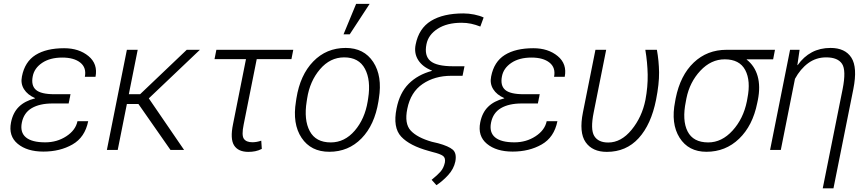

<svg xmlns="http://www.w3.org/2000/svg" viewBox="-20 -791 4574 1013"><path d="M344.2 -255.9 342.3 -245.1H257.3Q189.5 -245.1 147.5 -220.5Q105.5 -195.8 95.2 -144Q85 -92.8 116.5 -66.4Q147.9 -40 218.8 -40Q280.8 -40 329.8 -72Q378.9 -104 388.7 -151.4H445.3Q428.2 -66.4 362.3 -28.8Q296.4 8.8 209 8.8Q123 8.8 73.5 -32.2Q23.9 -73.2 38.1 -145Q48.3 -196.8 79.6 -227.5Q110.8 -258.3 164.6 -272L165 -273.4Q125.5 -290.5 106.7 -320.3Q87.9 -350.1 95.7 -387.7Q110.8 -465.3 167.7 -501Q224.6 -536.6 318.4 -536.6Q396.5 -536.6 446.8 -495.1Q497.1 -453.6 483.9 -385.7H427.7Q437 -434.1 403.6 -460.7Q370.1 -487.3 308.6 -487.3Q244.1 -487.3 202.6 -459.5Q161.1 -431.6 152.8 -388.7Q143.1 -340.3 169.4 -317.1Q195.8 -293.9 267.1 -293.9H352.1L349.6 -282.7H350.1L347.2 -270.5L344.7 -255.9Z M710.4 -242.2H649.4L601.1 0H543.9L649.4 -528.3H706.5L659.7 -293.9H719.2L965.3 -528.3H1034.7L765.1 -272L951.2 0H879.4Z M1517.6 -479H1334.5L1265.6 -133.8Q1253.9 -77.1 1266.6 -58.8Q1279.3 -40.5 1311.5 -40.5Q1322.8 -40.5 1334 -42.5Q1345.2 -44.4 1358.4 -48.8L1361.3 -5.4Q1343.8 3.4 1326.9 6.8Q1310.1 10.3 1290.5 10.3Q1236.8 10.3 1215.1 -23.9Q1193.4 -58.1 1209.5 -136.2L1277.8 -479H1111.8L1121.6 -528.3H1527.3Z M1543.9 -272Q1563.5 -395.5 1632.8 -466.8Q1702.1 -538.1 1803.7 -538.1Q1900.4 -538.1 1949.2 -463.9Q1998 -389.6 1979 -272L1976.6 -255.9Q1956.5 -131.8 1887.5 -61Q1818.4 9.8 1717.3 9.8Q1620.1 9.8 1571 -64Q1522 -137.7 1541.5 -255.9ZM1598.1 -255.9Q1582.5 -158.7 1614.3 -99.1Q1646 -39.6 1725.1 -39.6Q1798.3 -39.6 1851.6 -101.6Q1904.8 -163.6 1919.9 -255.9L1922.4 -272Q1937.5 -367.7 1905.5 -428Q1873.5 -488.3 1795.9 -488.3Q1721.7 -488.3 1668.2 -425.5Q1614.7 -362.8 1600.6 -272ZM1858.9 -770.5H1930.2L1825.2 -609.9H1792.5Z M2514.2 -650.9Q2489.7 -660.6 2465.6 -665.8Q2441.4 -670.9 2415 -670.9Q2338.4 -670.9 2289.1 -639.2Q2239.7 -607.4 2230 -557.6Q2217.8 -497.6 2250.5 -469.5Q2283.2 -441.4 2371.1 -441.4H2430.7L2422.4 -400.4L2420.4 -391.1H2360.8Q2273.4 -391.1 2210 -348.1Q2146.5 -305.2 2128.9 -216.8Q2112.8 -138.7 2147.2 -101.8Q2181.6 -64.9 2258.3 -43L2291.5 -35.2Q2347.2 -20 2368.9 -1.2Q2390.6 17.6 2382.3 61.5Q2374 100.6 2344.5 132.8Q2314.9 165 2282.7 186L2257.3 157.7Q2288.1 132.8 2304.4 114.3Q2320.8 95.7 2327.1 66.9Q2331.5 42.5 2317.4 31.7Q2303.2 21 2262.7 11.2L2242.2 5.4Q2141.6 -22 2096.7 -70.1Q2051.8 -118.2 2072.3 -218.8Q2088.4 -300.8 2136.2 -348.9Q2184.1 -397 2258.8 -417L2259.3 -418.5Q2210 -437.5 2186.8 -473.6Q2163.6 -509.8 2172.9 -555.7Q2189.5 -641.1 2253.9 -680.7Q2318.4 -720.2 2424.8 -720.2Q2452.6 -720.2 2481.9 -714.4Q2511.2 -708.5 2531.7 -698.7Z M2819.8 -255.9 2817.9 -245.1H2732.9Q2665 -245.1 2623 -220.5Q2581.1 -195.8 2570.8 -144Q2560.5 -92.8 2592 -66.4Q2623.5 -40 2694.3 -40Q2756.3 -40 2805.4 -72Q2854.5 -104 2864.3 -151.4H2920.9Q2903.8 -66.4 2837.9 -28.8Q2772 8.8 2684.6 8.8Q2598.6 8.8 2549.1 -32.2Q2499.5 -73.2 2513.7 -145Q2523.9 -196.8 2555.2 -227.5Q2586.4 -258.3 2640.1 -272L2640.6 -273.4Q2601.1 -290.5 2582.3 -320.3Q2563.5 -350.1 2571.3 -387.7Q2586.4 -465.3 2643.3 -501Q2700.2 -536.6 2793.9 -536.6Q2872.1 -536.6 2922.4 -495.1Q2972.7 -453.6 2959.5 -385.7H2903.3Q2912.6 -434.1 2879.2 -460.7Q2845.7 -487.3 2784.2 -487.3Q2719.7 -487.3 2678.2 -459.5Q2636.7 -431.6 2628.4 -388.7Q2618.7 -340.3 2645 -317.1Q2671.4 -293.9 2742.7 -293.9H2827.6L2825.2 -282.7H2825.7L2822.8 -270.5L2820.3 -255.9Z M3178.2 -528.3 3112.3 -197.8Q3094.2 -108.4 3115.2 -73.7Q3136.2 -39.1 3189 -39.1Q3257.3 -39.1 3312.3 -106.2Q3367.2 -173.3 3385.3 -263.7Q3398.4 -333.5 3397.2 -397.5Q3396 -461.4 3384.8 -528.3H3445.8Q3456.5 -469.2 3457.3 -408.9Q3458 -348.6 3441.4 -264.6Q3415.5 -134.3 3349.6 -62Q3283.7 10.3 3181.6 10.3Q3105.5 10.3 3069.8 -40.8Q3034.2 -91.8 3055.7 -198.7L3121.6 -528.3Z M4059.1 -478H3919.9L3919.4 -476.6Q3961.9 -443.4 3977.3 -389.2Q3992.7 -335 3978.5 -263.2L3975.1 -247.1Q3951.2 -127.9 3879.6 -59.1Q3808.1 9.8 3707 9.8Q3612.3 9.8 3565.4 -64.5Q3518.6 -138.7 3542 -255.9L3544.9 -272Q3569.3 -393.6 3640.1 -460.9Q3710.9 -528.3 3813.5 -528.3H4068.8ZM3598.6 -255.9Q3578.1 -156.2 3607.7 -97.9Q3637.2 -39.6 3716.8 -39.6Q3788.1 -39.6 3845 -102.1Q3901.9 -164.6 3920.4 -255.9L3923.3 -272Q3941.9 -364.7 3911.9 -421.4Q3881.8 -478 3803.7 -478Q3731.4 -478 3675 -417.7Q3618.7 -357.4 3601.6 -272Z M4187 -447.8 4188.5 -447.3Q4220.2 -492.2 4263.4 -515.1Q4306.6 -538.1 4361.8 -538.1Q4439 -538.1 4471.9 -486.8Q4504.9 -435.5 4482.4 -321.8L4377.4 202.6H4320.8L4425.8 -321.3Q4445.3 -420.4 4422.6 -454.3Q4399.9 -488.3 4338.9 -488.3Q4285.6 -488.3 4244.1 -457.8Q4202.6 -427.2 4174.3 -375L4099.6 0H4043L4148.4 -528.3H4198.7Z"/></svg>

Font: Franko
Style: Light Italic
Weight: 300
Designer: Google
Version: Version 1.200310; 2013